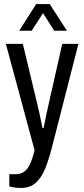

<svg xmlns="http://www.w3.org/2000/svg" viewBox="-20 -743 415 950"><path d="M75 -591 159 -723H226L311 -591H248L193 -678L137 -591ZM84 187Q67 187 50.5 184.5Q34 182 26 179V119H59Q93 119 114.5 92Q136 65 151 0L9 -526H93L165 -226Q170 -207 177.5 -171.5Q185 -136 190 -110H196Q201 -137 209 -175.5Q217 -214 223 -238L288 -526H368L237 -14Q222 45 204 90Q186 135 157.5 161Q129 187 84 187Z"/></svg>

Font: Archivo Condensed
Style: Regular
Weight: 400
Width: 3
Designer: Hector Gatti
Foundry: Omnibus-Type
Version: Version 2.001; ttfautohint (v1.8.3)